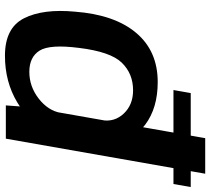

<svg xmlns="http://www.w3.org/2000/svg" viewBox="-56 -769 828 756"><g transform="rotate(90 358.0 -391.0)"><path d="M334.5 -660H704.5L716.5 -728H346.5ZM395 0H526L664 -785H524L401.5 -88.5ZM199.5 3.5Q302.5 3.5 383.5 -45.2Q464.5 -94 475 -151L424.5 -216.5Q415.5 -166 368 -129.2Q320.5 -92.5 263 -92.5Q204.5 -92.5 179.2 -133Q154 -173.5 168.5 -287Q183.5 -412 226.8 -456.5Q270 -501 335.5 -501Q392.5 -501 427 -464.5Q461.5 -428 453 -378L526 -442.5Q536 -499.5 470.8 -548.8Q405.5 -598 303 -598Q181 -598 109.5 -513.2Q38 -428.5 26 -273Q14 -146.5 52 -71.5Q90 3.5 199.5 3.5Z"/></g></svg>

Font: Anybody Thin SemiBold
Style: Italic
Weight: 600
Italic angle: -10°
Version: Version 1.113;gftools[0.9.25]